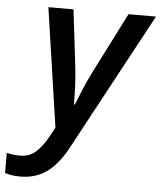

<svg xmlns="http://www.w3.org/2000/svg" viewBox="-137 -588 733 876"><g transform="rotate(5 230.0 -150.5)"><path d="M-12 240Q60 240 111.5 202Q163 164 205 84L542 -541H416L274 -261Q255 -224 236.5 -179Q218 -134 208 -109H204Q204 -140 202 -190Q200 -240 195 -281L164 -541H49L129 4L105 48Q80 93 51 119Q22 145 -21 145Q-52 145 -82 138V230Q-69 234 -53 237Q-37 240 -12 240Z"/></g></svg>

Font: Noto Sans UI Medium
Style: Italic
Weight: 500
Italic angle: -12°
Designer: Monotype Design Team
Foundry: Monotype Imaging Inc.
Version: Version 1.901